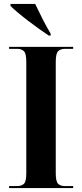

<svg xmlns="http://www.w3.org/2000/svg" viewBox="-20 -951 415 971"><path d="M26 0V-10H67Q89 -10 101 -21.5Q113 -33 113 -74V-639Q113 -680 101 -692Q89 -704 67 -704H26V-714H350V-704H308Q286 -704 274 -692Q262 -680 262 -639V-74Q262 -33 274 -21.5Q286 -10 308 -10H350V0ZM227 -771Q204 -786 176 -806Q148 -826 120 -847.5Q92 -869 69 -888.5Q46 -908 33 -921V-931H158Q174 -897 195 -855.5Q216 -814 236 -781V-771Z"/></svg>

Font: Noto Serif Display SemiCondensed
Style: Bold
Weight: 700
Width: 4
Designer: Monotype Design Team
Foundry: Monotype Imaging Inc.
Version: Version 2.009